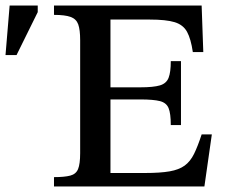

<svg xmlns="http://www.w3.org/2000/svg" viewBox="-32 -677 817 697"><path d="M710 0H164V-34Q202 -34 223 -39.5Q244 -45 251.5 -63.5Q259 -82 259 -121V-531Q259 -569 252 -588.5Q245 -608 224.5 -615.5Q204 -623 164 -623V-657H700L706 -488H668Q661 -536 647 -561.5Q633 -587 602 -596.5Q571 -606 511 -606H369V-360H477Q525 -360 548.5 -367Q572 -374 580 -394.5Q588 -415 588 -455H625V-223H588Q588 -265 580 -284.5Q572 -304 548.5 -310Q525 -316 477 -316H369V-49H495Q550 -49 584 -55Q618 -61 638.5 -76Q659 -91 672.5 -118.5Q686 -146 700 -189H737ZM28 -477H-12L3 -657H105V-633Z"/></svg>

Font: STIX Two Text Medium
Style: Regular
Weight: 500
Designer: Ross Mills, John Hudson & Paul Hanslow, Tiro Typeworks Ltd; with prior portions MicroPress Inc., and Coen Hoffman.
Foundry: Tiro Typeworks Ltd
Version: Version 2.13 b171